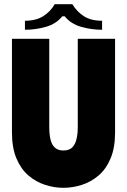

<svg xmlns="http://www.w3.org/2000/svg" viewBox="-20 -885 606 916"><path d="M529 -252V-700H351V-278Q351 -247 345 -221.5Q339 -196 324.5 -181.5Q310 -167 282 -167Q256 -167 241 -181.5Q226 -196 220.5 -221.5Q215 -247 215 -278V-700H37V-252Q37 -180 58.5 -129Q80 -78 116 -47.5Q152 -17 195.5 -3Q239 11 282 11Q327 11 370.5 -3Q414 -17 450 -47.5Q486 -78 507.5 -129Q529 -180 529 -252ZM241 -865H325Q347 -829 380.5 -807.5Q414 -786 467 -786V-743Q416 -743 367 -757Q318 -771 289 -807H277Q248 -771 199 -757Q150 -743 99 -743V-786Q152 -786 186.5 -808Q221 -830 241 -865Z"/></svg>

Font: Phudu ExtraBold
Style: Regular
Weight: 800
Version: Version 1.005;gftools[0.9.23]